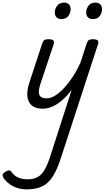

<svg xmlns="http://www.w3.org/2000/svg" viewBox="-153 -815 800 1468"><path d="M172 16Q121 16 91.5 -7.5Q62 -31 56.5 -75.5Q51 -120 71 -182L170 -483Q177 -503 186.5 -509Q196 -515 215 -515Q247 -515 255 -505.5Q263 -496 257 -476L155 -170Q144 -137 144 -112.5Q144 -88 158 -75.5Q172 -63 204 -63Q233 -63 266.5 -83Q300 -103 334.5 -139.5Q369 -176 402 -226Q435 -276 462 -336L510 -483Q517 -503 526.5 -509Q536 -515 555 -515Q586 -515 594.5 -505.5Q603 -496 596 -476L314 389Q285 480 251 533.5Q217 587 169.5 610Q122 633 52 633Q14 633 -19 622.5Q-52 612 -77 594.5Q-102 577 -119 556Q-130 541 -133 527.5Q-136 514 -114 500Q-95 488 -84 488Q-73 488 -62 503Q-41 532 -10.5 544Q20 556 58 556Q103 556 133.5 539.5Q164 523 186.5 485.5Q209 448 229 387L395 -128Q369 -93 342 -66.5Q315 -40 286.5 -21.5Q258 -3 229.5 6.5Q201 16 172 16ZM314 -669Q294 -669 280 -682Q266 -695 266 -720Q266 -747 283.5 -771Q301 -795 338 -795Q359 -795 373 -782.5Q387 -770 387 -744Q387 -717 369.5 -693Q352 -669 314 -669ZM555 -669Q534 -669 520 -682Q506 -695 506 -720Q506 -747 523.5 -771Q541 -795 578 -795Q599 -795 613 -782.5Q627 -770 627 -744Q627 -717 610 -693Q593 -669 555 -669Z"/></svg>

Font: Playwrite CU
Style: Regular
Weight: 400
Designer: Veronika Burian, José Scaglione
Foundry: TypeTogether
Version: Version 1.002